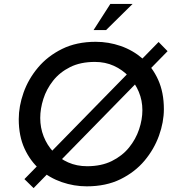

<svg xmlns="http://www.w3.org/2000/svg" viewBox="-20 -947 892 983"><path d="M838 -685 152 16 105 -30 792 -732ZM424 7Q359 7 296.5 -14.5Q234 -36 184.5 -79Q135 -122 105.5 -186.5Q76 -251 76 -337Q76 -403 100.5 -472.5Q125 -542 174.5 -601Q224 -660 298 -696.5Q372 -733 470 -733Q536 -733 598 -711.5Q660 -690 710 -647Q760 -604 789.5 -539Q819 -474 819 -388Q819 -322 794 -252.5Q769 -183 720 -124.5Q671 -66 597 -29.5Q523 7 424 7ZM426 -96Q499 -96 552.5 -122.5Q606 -149 640.5 -191.5Q675 -234 692 -284.5Q709 -335 709 -383Q709 -433 690.5 -477Q672 -521 639.5 -555.5Q607 -590 563 -610Q519 -630 466 -630Q392 -630 339 -603.5Q286 -577 252 -534Q218 -491 202 -440.5Q186 -390 186 -343Q186 -293 203.5 -248.5Q221 -204 253 -169.5Q285 -135 329 -115.5Q373 -96 426 -96ZM659 -927 523 -793H459L545 -927Z"/></svg>

Font: Josefin Sans Medium
Style: Italic
Weight: 500
Italic angle: -7°
Designer: Santiago Orozco
Foundry: Typemade
Version: Version 2.000